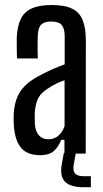

<svg xmlns="http://www.w3.org/2000/svg" viewBox="-20 -628 420 785"><path d="M145 6.5Q92 6.5 66.8 -22.8Q41.5 -52 36.5 -114Q36 -126 35.8 -139Q35.5 -152 36 -163.5Q38.5 -200 49.5 -228.2Q60.5 -256.5 84.8 -279.8Q109 -303 150.5 -323.5Q173 -335.5 196.5 -345.8Q220 -356 244.5 -365V-480Q244.5 -511 232.5 -525.5Q220.5 -540 189 -540Q161.5 -540 148.8 -527.8Q136 -515.5 134.5 -482.5Q134 -472 133.8 -455Q133.5 -438 133.8 -420Q134 -402 134.5 -389H49.5Q49 -405 48.5 -429.8Q48 -454.5 48.5 -474Q50.5 -521 65 -550.5Q79.5 -580 110.2 -593.8Q141 -607.5 191.5 -607.5Q244.5 -607.5 275 -592.5Q305.5 -577.5 318.2 -545.2Q331 -513 331 -461.5L330.5 0H243.5V-56.5H230.5Q218 -25.5 198.8 -9.5Q179.5 6.5 145 6.5ZM177 -58.5Q201 -58.5 217.8 -72.5Q234.5 -86.5 244 -112V-300Q226.5 -294 208.8 -285.5Q191 -277 170.5 -262.5Q142.5 -244 133 -219.5Q123.5 -195 122 -163.5Q122 -154 122 -142.8Q122 -131.5 122.5 -120.5Q125 -90.5 139.2 -74.5Q153.5 -58.5 177 -58.5ZM351.5 137.5H322Q269 137.5 246.8 115.8Q224.5 94 232 47L241 -3H290L281 47Q277.5 71 287.2 81.8Q297 92.5 322 92.5H351.5Z"/></svg>

Font: Big Shoulders Display Thin SemiBold
Style: Regular
Weight: 600
Version: Version 2.002